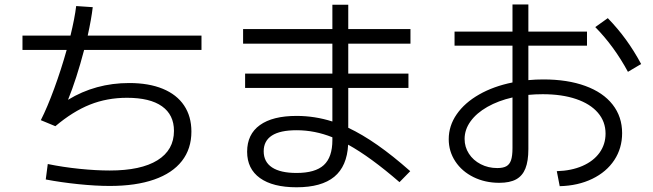

<svg xmlns="http://www.w3.org/2000/svg" viewBox="-20 -794 2852 838"><path d="M179.7 -10.7 188.5 -78.1Q254.9 -64.5 327.1 -57.1Q399.4 -49.8 459 -49.8Q595.2 -49.8 667.2 -94.5Q739.3 -139.2 739.3 -222.7Q739.3 -293 687 -330.1Q634.8 -367.2 534.2 -367.2Q447.3 -367.2 372.6 -337.4Q297.9 -307.6 221.7 -243.2L158.2 -269.5Q186.5 -325.2 216.8 -408Q247.1 -490.7 271 -576.2H78.1V-638.7H287.6Q306.2 -714.8 312.5 -767.6L384.8 -762.7Q378.9 -711.4 362.8 -638.7H859.4V-576.2H347.2Q314 -449.7 276.9 -358.4Q397 -431.6 543.9 -431.6Q629.4 -431.6 690.4 -406.5Q751.5 -381.3 783.4 -333.7Q815.4 -286.1 815.4 -219.7Q815.4 -144.5 773.9 -91.3Q732.4 -38.1 652.6 -10.3Q572.8 17.6 459 17.6Q397.9 17.6 322 9.8Q246.1 2 179.7 -10.7Z M1058.6 -131.8Q1058.6 -208 1114.3 -248Q1169.9 -288.1 1274.4 -288.1Q1354 -288.1 1430.7 -263.7V-410.2H1049.8V-472.7H1430.7V-603.5H1041V-667H1430.7V-773.4H1500V-667H1771.5V-603.5H1500V-472.7H1762.7V-410.2H1500V-236.3Q1561 -207.5 1627.4 -161.1Q1693.8 -114.7 1770.5 -46.9L1723.6 1Q1596.7 -108.9 1499.5 -162.6Q1494.6 -68.4 1439 -22.5Q1383.3 23.4 1274.4 23.4Q1170.9 23.4 1114.7 -16.8Q1058.6 -57.1 1058.6 -131.8ZM1274.4 -39.1Q1356 -39.1 1393.3 -73.5Q1430.7 -107.9 1430.7 -182.6V-194.8Q1354 -225.6 1274.4 -225.6Q1202.6 -225.6 1166.7 -202.4Q1130.9 -179.2 1130.9 -133.8Q1130.9 -87.4 1167.5 -63.2Q1204.1 -39.1 1274.4 -39.1Z M2623 -210.9Q2623 -263.2 2589.6 -302Q2556.2 -340.8 2494.4 -361.8Q2432.6 -382.8 2348.6 -382.8Q2316.4 -382.8 2286.1 -379.9V-143.6Q2286.1 -90.8 2273.2 -58.6Q2260.3 -26.4 2232.7 -11.2Q2205.1 3.9 2159.2 3.9Q2097.2 3.9 2046.6 -21Q1996.1 -45.9 1967.3 -89.6Q1938.5 -133.3 1938.5 -186.5Q1938.5 -245.1 1973.4 -295.4Q2008.3 -345.7 2071.3 -381.6Q2134.3 -417.5 2216.8 -434.1V-594.7H1963.9V-656.2H2216.8V-774.4H2286.1V-656.2H2542V-594.7H2286.1V-444.3Q2317.9 -447.3 2351.6 -447.3Q2457 -447.3 2534.7 -418.9Q2612.3 -390.6 2653.8 -337.6Q2695.3 -284.7 2695.3 -212.9Q2695.3 -147 2661.1 -95.2Q2627 -43.5 2564.9 -13.4Q2502.9 16.6 2422.9 18.6L2410.2 -46.9Q2474.1 -48.8 2522.2 -69.8Q2570.3 -90.8 2596.7 -127.4Q2623 -164.1 2623 -210.9ZM2578.1 -675.8 2632.8 -714.8Q2676.8 -669.4 2712.2 -620.6Q2747.6 -571.8 2778.3 -514.6L2720.7 -480.5Q2660.2 -592.3 2578.1 -675.8ZM2150.4 -60.5Q2175.8 -60.5 2189.9 -68.4Q2204.1 -76.2 2210.4 -94.7Q2216.8 -113.3 2216.8 -147.5V-368.7Q2154.8 -354.5 2107.4 -327.6Q2060.1 -300.8 2033.9 -264.6Q2007.8 -228.5 2007.8 -187.5Q2007.8 -152.3 2026.6 -123.3Q2045.4 -94.2 2078.1 -77.4Q2110.8 -60.5 2150.4 -60.5Z"/></svg>

Font: Pretendard JP
Style: Regular
Weight: 400
Designer: Base glyphs from Inter by Rasmus Andersson; Hangeul glyphs from Noto Sans CJK(Source Han Sans) by Jang Soo-young and Kan
Foundry: Kil Hyung-jin
Version: Version 1.309